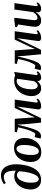

<svg xmlns="http://www.w3.org/2000/svg" viewBox="1548 -2419 884 4020"><g transform="rotate(-90 1990.0 -409.0)"><path d="M234 9Q171.5 9 126.5 -18Q81.5 -45 57 -94.5Q32.5 -144 32.5 -211Q32.5 -276.5 51.8 -337.5Q71 -398.5 107 -447Q143 -495.5 194.5 -523.8Q246 -552 310 -552Q346.5 -552 378.2 -542.5Q410 -533 424.5 -519.5Q428 -589.5 419.2 -637.8Q410.5 -686 392.8 -715.5Q375 -745 349.8 -758.2Q324.5 -771.5 293.5 -771.5Q262 -771.5 233 -761.8Q204 -752 168 -729.5L143 -770.5Q170.5 -789 201 -802.5Q231.5 -816 262.8 -823.5Q294 -831 324 -831Q389 -831 434.8 -805Q480.5 -779 509 -733Q537.5 -687 550 -626.5Q562.5 -566 560.5 -496.5Q558.5 -427.5 546.5 -356Q534.5 -284.5 510.8 -219.2Q487 -154 449.5 -102.5Q412 -51 358.5 -21Q305 9 234 9ZM254 -40.5Q284.5 -40.5 309.5 -69Q334.5 -97.5 353.5 -144Q372.5 -190.5 385.8 -245.8Q399 -301 406 -355.5Q413 -410 414 -453Q403.5 -468.5 390.8 -478Q378 -487.5 363.2 -491.8Q348.5 -496 332.5 -496Q304 -496 279.5 -480.2Q255 -464.5 235.8 -436.5Q216.5 -408.5 203 -371.5Q189.5 -334.5 182.2 -292.2Q175 -250 175 -205.5Q175 -147.5 183.5 -111.2Q192 -75 209.8 -57.8Q227.5 -40.5 254 -40.5Z M902 -556.5Q970 -556.5 1016.5 -530.5Q1063 -504.5 1087 -455Q1111 -405.5 1111 -334.5Q1111.5 -265 1091.5 -202.5Q1071.5 -140 1033.2 -91.5Q995 -43 940 -15Q885 13 815.5 13Q748.5 13 702.2 -13.2Q656 -39.5 632.2 -89Q608.5 -138.5 608 -208.5Q608 -279 627.8 -341.8Q647.5 -404.5 685.8 -452.8Q724 -501 778.5 -528.8Q833 -556.5 902 -556.5ZM886.5 -505.5Q858 -505.5 836.5 -486.5Q815 -467.5 799.5 -435.5Q784 -403.5 774 -364Q764 -324.5 759.2 -282.8Q754.5 -241 755 -203.5Q755 -144.5 764.5 -108Q774 -71.5 791.5 -54.5Q809 -37.5 834 -37.5Q862 -37.5 883.2 -56.8Q904.5 -76 920 -108Q935.5 -140 945.5 -179.5Q955.5 -219 960.2 -260.8Q965 -302.5 964.5 -340.5Q964 -399.5 955.2 -435.8Q946.5 -472 929.2 -488.8Q912 -505.5 886.5 -505.5Z M1774.5 10.5Q1744 10.5 1724.8 -5.2Q1705.5 -21 1710 -56L1747.5 -330.5L1769 -491.5L1691.5 -335.5L1526 7H1432.5L1400.5 -324L1389.5 -491Q1373.5 -422 1358 -359.2Q1342.5 -296.5 1327.2 -242.8Q1312 -189 1296.5 -145.8Q1281 -102.5 1265 -72Q1243.5 -32.5 1214.8 -12.2Q1186 8 1147 8Q1139.5 8 1129 6Q1118.5 4 1109.8 1.2Q1101 -1.5 1099 -3.5L1130 -127.5Q1134.5 -125 1147.5 -121.2Q1160.5 -117.5 1174.5 -114.8Q1188.5 -112 1195 -112Q1201 -112 1207.5 -118.2Q1214 -124.5 1221 -135Q1228 -145.5 1234.5 -158.5Q1241 -171.5 1247 -184.5Q1260 -207 1272.8 -242.5Q1285.5 -278 1297 -319.2Q1308.5 -360.5 1317.8 -400.8Q1327 -441 1333 -473L1230 -498L1238 -542.5H1513L1536.5 -221L1543 -119.5L1586.5 -221L1739 -542.5H1915L1854 -105.5Q1852 -91 1853.2 -81Q1854.5 -71 1859 -66Q1863.5 -61 1870 -61Q1882 -61 1895.5 -69Q1909 -77 1920.5 -88L1933.5 -54Q1927 -46 1904.5 -30.5Q1882 -15 1848.2 -2.2Q1814.5 10.5 1774.5 10.5Z M2429 -99Q2426.5 -78 2432 -70Q2437.5 -62 2447.5 -62Q2456 -62 2466.8 -67.5Q2477.5 -73 2492.5 -86L2506 -57.5Q2499 -47.5 2481 -31.2Q2463 -15 2436 -2.2Q2409 10.5 2374.5 10.5Q2342 10.5 2323.2 -6.8Q2304.5 -24 2304 -55L2307.5 -79.5Q2292.5 -57.5 2270.2 -37Q2248 -16.5 2219 -3Q2190 10.5 2153.5 10.5Q2099.5 10.5 2062.5 -15.5Q2025.5 -41.5 2006.5 -86.8Q1987.5 -132 1987.5 -189.5Q1987.5 -243.5 2001.5 -296.5Q2015.5 -349.5 2042.5 -396.2Q2069.5 -443 2109 -478.8Q2148.5 -514.5 2200.2 -534.8Q2252 -555 2315 -555Q2342.5 -555 2371.5 -548.8Q2400.5 -542.5 2422 -534L2493.5 -554ZM2350.5 -489.5Q2341.5 -495.5 2330 -499Q2318.5 -502.5 2304.5 -502.5Q2267.5 -502.5 2239 -483.5Q2210.5 -464.5 2189.8 -432.2Q2169 -400 2156 -359.2Q2143 -318.5 2136.8 -275Q2130.5 -231.5 2130.5 -190Q2130.5 -147 2139.8 -118.2Q2149 -89.5 2165.5 -75.5Q2182 -61.5 2203.5 -61.5Q2218.5 -61.5 2232.5 -67.8Q2246.5 -74 2259.2 -85Q2272 -96 2282.5 -109.8Q2293 -123.5 2301 -138.5Z M3206 10.5Q3175.5 10.5 3156.2 -5.2Q3137 -21 3141.5 -56L3179 -330.5L3200.5 -491.5L3123 -335.5L2957.5 7H2864L2832 -324L2821 -491Q2805 -422 2789.5 -359.2Q2774 -296.5 2758.8 -242.8Q2743.5 -189 2728 -145.8Q2712.5 -102.5 2696.5 -72Q2675 -32.5 2646.2 -12.2Q2617.5 8 2578.5 8Q2571 8 2560.5 6Q2550 4 2541.2 1.2Q2532.5 -1.5 2530.5 -3.5L2561.5 -127.5Q2566 -125 2579 -121.2Q2592 -117.5 2606 -114.8Q2620 -112 2626.5 -112Q2632.5 -112 2639 -118.2Q2645.5 -124.5 2652.5 -135Q2659.5 -145.5 2666 -158.5Q2672.5 -171.5 2678.5 -184.5Q2691.5 -207 2704.2 -242.5Q2717 -278 2728.5 -319.2Q2740 -360.5 2749.2 -400.8Q2758.5 -441 2764.5 -473L2661.5 -498L2669.5 -542.5H2944.5L2968 -221L2974.5 -119.5L3018 -221L3170.5 -542.5H3346.5L3285.5 -105.5Q3283.5 -91 3284.8 -81Q3286 -71 3290.5 -66Q3295 -61 3301.5 -61Q3313.5 -61 3327 -69Q3340.5 -77 3352 -88L3365 -54Q3358.5 -46 3336 -30.5Q3313.5 -15 3279.8 -2.2Q3246 10.5 3206 10.5Z M3567.5 10.5Q3535 10.5 3506.2 -1.8Q3477.5 -14 3459 -40.8Q3440.5 -67.5 3440 -111Q3440 -128 3441.8 -149.2Q3443.5 -170.5 3446.5 -194Q3449.5 -217.5 3453 -241.2Q3456.5 -265 3459.5 -286L3487.5 -468.5L3430 -499.5L3436 -534L3606.5 -555L3628.5 -542L3595.5 -287Q3593 -266.5 3590 -244.2Q3587 -222 3584.2 -201Q3581.5 -180 3579.8 -162.5Q3578 -145 3578 -133.5Q3578 -109 3583.2 -94.2Q3588.5 -79.5 3599.5 -73Q3610.5 -66.5 3627.5 -66.5Q3650 -66.5 3672 -79.5Q3694 -92.5 3713.2 -113.2Q3732.5 -134 3746.5 -157L3800.5 -549H3934.5L3871.5 -97.5Q3869 -79 3874.5 -70.5Q3880 -62 3889.5 -62Q3898.5 -62 3909 -67.5Q3919.5 -73 3936 -87.5L3949 -58.5Q3942 -48 3924 -31.8Q3906 -15.5 3879 -2.8Q3852 10 3818 10Q3781 10 3763 -5.8Q3745 -21.5 3743 -47.5Q3742.5 -50.5 3742.8 -56.8Q3743 -63 3744 -70.8Q3745 -78.5 3746 -86.5Q3747 -94.5 3748 -101.5L3746.5 -102Q3733 -81.5 3715.5 -61.2Q3698 -41 3676 -24.8Q3654 -8.5 3627 1Q3600 10.5 3567.5 10.5Z"/></g></svg>

Font: Merriweather 48pt
Style: Bold Italic
Weight: 700
Italic angle: -7.8°
Version: Version 2.101